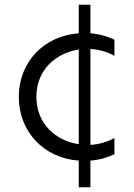

<svg xmlns="http://www.w3.org/2000/svg" viewBox="-20 -670 565 807"><path d="M311 117H360V5C398 2 432 -8 461 -22V-90C430 -73 395 -63 360 -61V-464C395 -462 430 -453 461 -435V-503C432 -517 398 -527 360 -530V-650H311V-530C165 -520 59 -409 59 -263C59 -116 165 -5 311 5ZM133 -263C133 -378 216 -447 311 -462V-64C217 -78 133 -147 133 -263Z"/></svg>

Font: Chess Sans
Style: Regular
Weight: 400
Designer: Wolf Bōese
Foundry: Wolf Bōese
Version: Version 7.223;Glyphs 3.3 (3306)